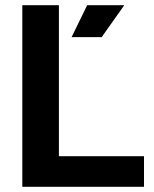

<svg xmlns="http://www.w3.org/2000/svg" viewBox="-20 -720 593 740"><path d="M66 0H535V-118H207V-700H66ZM256 -577H372L459 -700H316Z"/></svg>

Font: Arthouse Owned
Style: Bold
Weight: 700
Designer: Jeremy Tribby
Foundry: Tribby Type
Version: Version 1.000;PS 001.000;hotconv 1.0.88;makeotf.lib2.5.64775